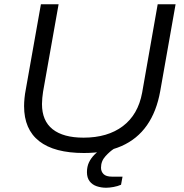

<svg xmlns="http://www.w3.org/2000/svg" viewBox="-20 -706 865 901"><path d="M374 12Q235 12 164 -43.5Q93 -99 93 -208Q93 -225 95 -245.5Q97 -266 101 -286L172 -686H255L182 -275Q180 -262 178.5 -246.5Q177 -231 177 -218Q177 -139 227 -99.5Q277 -60 372 -60Q485 -60 556.5 -114Q628 -168 647 -271L720 -686H804L732 -279Q715 -183 669.5 -118Q624 -53 550 -20.5Q476 12 374 12ZM478 175Q455 175 434 168Q413 161 400.5 144.5Q388 128 388 102Q388 76 397.5 56Q407 36 424 19Q441 2 461 -12H516L515 -8Q496 4 475 27Q454 50 454 81Q454 99 466 111Q478 123 506 123H555L548 161Q532 168 512.5 171.5Q493 175 478 175Z"/></svg>

Font: Archivo SemiExpanded Light
Style: Italic
Weight: 300
Width: 6
Italic angle: -10°
Designer: Hector Gatti
Foundry: Omnibus-Type
Version: Version 2.001